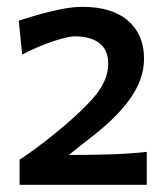

<svg xmlns="http://www.w3.org/2000/svg" viewBox="-20 -855 482 550"><path d="M36.1 -325.7V-397.5Q58.1 -412.1 81.1 -429Q104 -445.8 125 -462.4Q201.7 -523.4 245.8 -572.8Q290 -622.1 290 -672.4Q290 -749 194.8 -751Q175.8 -751 133.3 -737.1Q90.8 -723.1 43.5 -698.7L33.7 -795.9Q56.2 -803.2 88.4 -812.5Q120.6 -821.8 154.8 -828.6Q189 -835.4 216.3 -835.4Q300.8 -835.4 346.7 -795.7Q392.6 -755.9 392.6 -687Q392.6 -627.9 351.8 -570.8Q311 -513.7 227.5 -451.2L177.2 -411.1Q233.9 -411.1 289.8 -412.6Q345.7 -414.1 400.4 -419.9V-325.7Z"/></svg>

Font: Pinar-DS3-FD SemiBold
Style: Regular
Weight: 600
Designer: Amin Abedi
Version: Version 3.000